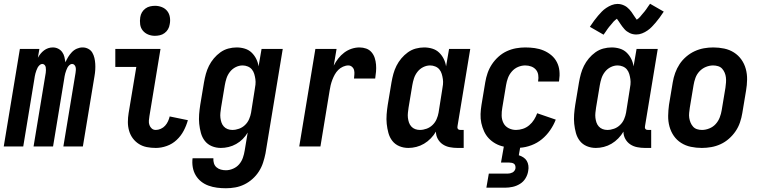

<svg xmlns="http://www.w3.org/2000/svg" viewBox="-37 -781 4057 1024"><path d="M-17 0 69 -520H173L165 -473Q171 -484 179 -494Q187 -504 197.5 -512Q208 -520 220 -524Q232 -528 244 -528H245Q260 -528 273 -521.5Q286 -515 294.5 -503.5Q303 -492 306.5 -477.5Q310 -463 312 -449Q318 -463 326.5 -477Q335 -491 346.5 -503Q358 -515 373 -521.5Q388 -528 403 -528H404Q420 -528 434 -520.5Q448 -513 455.5 -500Q463 -487 466.5 -472Q470 -457 471 -441Q472 -425 471 -408.5Q470 -392 467 -375L405 0H301L366 -393Q367 -400 367.5 -407.5Q368 -415 366.5 -422Q365 -429 360 -434.5Q355 -440 347 -440Q340 -440 333 -433.5Q326 -427 322.5 -420Q319 -413 316 -405Q313 -397 311 -389.5Q309 -382 307.5 -374Q306 -366 305 -358L246 0H142L207 -393Q208 -400 208 -407.5Q208 -415 207 -422Q206 -429 201 -434.5Q196 -440 188 -440Q181 -440 174 -433.5Q167 -427 163.5 -420Q160 -413 157 -405Q154 -397 152 -389.5Q150 -382 148.5 -374Q147 -366 146 -358L87 0Z M794 8Q769 8 746 3.5Q723 -1 704 -13Q685 -25 671.5 -43Q658 -61 651.5 -83.5Q645 -106 645 -130Q645 -154 649 -178L690 -424H578V-520H819L760 -162Q758 -150 757 -137.5Q756 -125 760 -114Q764 -103 772.5 -95.5Q781 -88 794 -88Q807 -88 820.5 -94Q834 -100 843.5 -110.5Q853 -121 859 -134Q865 -147 868 -160L965 -140Q957 -111 942.5 -83.5Q928 -56 905 -34.5Q882 -13 852.5 -2.5Q823 8 794 8ZM789 -590Q770 -590 753 -597Q736 -604 724.5 -618Q713 -632 710.5 -651Q708 -670 711 -689Q713 -703 720 -715Q727 -727 738.5 -735.5Q750 -744 763.5 -747Q777 -750 790 -750Q809 -750 826.5 -743Q844 -736 855 -722Q866 -708 869 -689Q872 -670 868 -651Q866 -637 859 -625Q852 -613 840.5 -604.5Q829 -596 815.5 -593Q802 -590 789 -590Z M1168 223Q1144 223 1120.5 220Q1097 217 1075 209Q1053 201 1035.5 187Q1018 173 1006.5 153.5Q995 134 991 110.5Q987 87 990 63H1101Q1100 77 1104 90Q1108 103 1118 111.5Q1128 120 1141 123.5Q1154 127 1168 127Q1187 127 1206.5 118.5Q1226 110 1239 94.5Q1252 79 1258.5 60Q1265 41 1268 22L1284 -74Q1273 -55 1257.5 -39.5Q1242 -24 1222.5 -13Q1203 -2 1182 3Q1161 8 1141 8Q1115 8 1092.5 -1.5Q1070 -11 1055.5 -29.5Q1041 -48 1034.5 -72Q1028 -96 1025.5 -120.5Q1023 -145 1025 -171Q1027 -197 1031 -222L1051 -342Q1055 -365 1061 -387Q1067 -409 1077.5 -430Q1088 -451 1103.5 -469.5Q1119 -488 1138.5 -502Q1158 -516 1180.5 -522Q1203 -528 1225 -528Q1248 -528 1269 -521.5Q1290 -515 1305 -500.5Q1320 -486 1329.5 -467Q1339 -448 1342 -427L1358 -520H1471L1379 37Q1374 62 1366 86.5Q1358 111 1344 133Q1330 155 1310 173Q1290 191 1266.5 202.5Q1243 214 1218 218.5Q1193 223 1168 223ZM1202 -88Q1220 -88 1238 -94.5Q1256 -101 1270 -114.5Q1284 -128 1291.5 -145.5Q1299 -163 1302 -180L1321 -300Q1324 -315 1325.5 -330Q1327 -345 1325 -359Q1323 -373 1319 -386.5Q1315 -400 1306.5 -410.5Q1298 -421 1284.5 -426.5Q1271 -432 1257 -432Q1238 -432 1220 -423Q1202 -414 1189.5 -398Q1177 -382 1171 -363.5Q1165 -345 1162 -327L1142 -207Q1140 -193 1138.5 -179.5Q1137 -166 1138.5 -153Q1140 -140 1144 -128Q1148 -116 1156.5 -106.5Q1165 -97 1177 -92.5Q1189 -88 1202 -88Z M1559 0 1645 -520H1758L1743 -431Q1753 -451 1767 -469Q1781 -487 1799 -500.5Q1817 -514 1838 -521Q1859 -528 1880 -528Q1899 -528 1916 -522Q1933 -516 1944.5 -502.5Q1956 -489 1961.5 -472Q1967 -455 1968.5 -436.5Q1970 -418 1968.5 -399.5Q1967 -381 1964 -362H1851Q1852 -373 1853 -384.5Q1854 -396 1851.5 -406.5Q1849 -417 1840.5 -424.5Q1832 -432 1821 -432Q1807 -432 1792.5 -425.5Q1778 -419 1767 -408Q1756 -397 1748.5 -383.5Q1741 -370 1735.5 -355.5Q1730 -341 1726.5 -326.5Q1723 -312 1721 -298L1672 0Z M2141 8Q2115 8 2092.5 -1.5Q2070 -11 2055.5 -29.5Q2041 -48 2034.5 -72Q2028 -96 2025.5 -120.5Q2023 -145 2025 -171Q2027 -197 2031 -222L2051 -342Q2055 -365 2061 -387Q2067 -409 2077.5 -430Q2088 -451 2103.5 -469.5Q2119 -488 2138.5 -502Q2158 -516 2180.5 -522Q2203 -528 2225 -528Q2248 -528 2269 -521.5Q2290 -515 2305 -500.5Q2320 -486 2329.5 -467Q2339 -448 2342 -427L2358 -520H2471L2403 -108Q2402 -104 2402.5 -100Q2403 -96 2405.5 -93Q2408 -90 2411.5 -89Q2415 -88 2419 -88H2436V8H2403Q2382 8 2361.5 4Q2341 0 2324.5 -11Q2308 -22 2298 -40Q2288 -58 2288 -79Q2277 -60 2260.5 -43Q2244 -26 2224.5 -14.5Q2205 -3 2183.5 2.5Q2162 8 2141 8ZM2202 -88Q2220 -88 2238 -94.5Q2256 -101 2270 -114.5Q2284 -128 2291.5 -145.5Q2299 -163 2302 -180L2321 -300Q2324 -315 2325.5 -330Q2327 -345 2325 -359Q2323 -373 2319 -386.5Q2315 -400 2306.5 -410.5Q2298 -421 2284.5 -426.5Q2271 -432 2257 -432Q2238 -432 2220 -423Q2202 -414 2189.5 -398Q2177 -382 2171 -363.5Q2165 -345 2162 -327L2142 -207Q2140 -193 2138.5 -179.5Q2137 -166 2138.5 -153Q2140 -140 2144 -128Q2148 -116 2156.5 -106.5Q2165 -97 2177 -92.5Q2189 -88 2202 -88Z M2557 220 2570 145H2670Q2677 145 2683.5 143.5Q2690 142 2696 139Q2702 136 2706.5 130Q2711 124 2712 118Q2713 111 2711.5 104Q2710 97 2705 93Q2700 89 2693 87.5Q2686 86 2679 86H2635L2650 1Q2626 -4 2605.5 -15.5Q2585 -27 2569.5 -43.5Q2554 -60 2544.5 -81Q2535 -102 2530 -125Q2525 -148 2526 -173Q2527 -198 2531 -222L2551 -342Q2555 -367 2563.5 -391.5Q2572 -416 2586.5 -438Q2601 -460 2621.5 -478.5Q2642 -497 2666 -508Q2690 -519 2715 -523.5Q2740 -528 2764 -528Q2790 -528 2815 -524.5Q2840 -521 2862.5 -511.5Q2885 -502 2903.5 -486.5Q2922 -471 2933 -449.5Q2944 -428 2946.5 -403Q2949 -378 2945 -352L2944 -346H2833V-349Q2836 -365 2833.5 -381.5Q2831 -398 2821 -409.5Q2811 -421 2796 -426.5Q2781 -432 2764 -432Q2745 -432 2726 -424Q2707 -416 2693 -400Q2679 -384 2672 -365Q2665 -346 2662 -327L2642 -207Q2638 -185 2638.5 -164Q2639 -143 2648 -125Q2657 -107 2675.5 -97.5Q2694 -88 2715 -88Q2733 -88 2751.5 -94Q2770 -100 2785.5 -113Q2801 -126 2811.5 -143Q2822 -160 2828 -177L2927 -143Q2916 -114 2897 -86.5Q2878 -59 2853 -38.5Q2828 -18 2797.5 -6.5Q2767 5 2737 7L2730 47Q2743 51 2754.5 58.5Q2766 66 2772.5 77Q2779 88 2781 102Q2783 116 2780 131Q2777 151 2766 169.5Q2755 188 2736.5 199.5Q2718 211 2697.5 215.5Q2677 220 2657 220Z M3141 8Q3115 8 3092.5 -1.5Q3070 -11 3055.5 -29.5Q3041 -48 3034.5 -72Q3028 -96 3025.5 -120.5Q3023 -145 3025 -171Q3027 -197 3031 -222L3051 -342Q3055 -365 3061 -387Q3067 -409 3077.5 -430Q3088 -451 3103.5 -469.5Q3119 -488 3138.5 -502Q3158 -516 3180.5 -522Q3203 -528 3225 -528Q3248 -528 3269 -521.5Q3290 -515 3305 -500.5Q3320 -486 3329.5 -467Q3339 -448 3342 -427L3358 -520H3471L3403 -108Q3402 -104 3402.5 -100Q3403 -96 3405.5 -93Q3408 -90 3411.5 -89Q3415 -88 3419 -88H3436V8H3403Q3382 8 3361.5 4Q3341 0 3324.5 -11Q3308 -22 3298 -40Q3288 -58 3288 -79Q3277 -60 3260.5 -43Q3244 -26 3224.5 -14.5Q3205 -3 3183.5 2.5Q3162 8 3141 8ZM3202 -88Q3220 -88 3238 -94.5Q3256 -101 3270 -114.5Q3284 -128 3291.5 -145.5Q3299 -163 3302 -180L3321 -300Q3324 -315 3325.5 -330Q3327 -345 3325 -359Q3323 -373 3319 -386.5Q3315 -400 3306.5 -410.5Q3298 -421 3284.5 -426.5Q3271 -432 3257 -432Q3238 -432 3220 -423Q3202 -414 3189.5 -398Q3177 -382 3171 -363.5Q3165 -345 3162 -327L3142 -207Q3140 -193 3138.5 -179.5Q3137 -166 3138.5 -153Q3140 -140 3144 -128Q3148 -116 3156.5 -106.5Q3165 -97 3177 -92.5Q3189 -88 3202 -88ZM3182 -596 3109 -638Q3121 -656 3131.5 -670.5Q3142 -685 3152.5 -697Q3163 -709 3172.5 -719Q3182 -729 3196 -738.5Q3210 -748 3225.5 -754Q3241 -760 3256 -760Q3266 -760 3274.5 -758Q3283 -756 3291.5 -752Q3300 -748 3306.5 -743Q3313 -738 3319.5 -731Q3326 -724 3331 -717Q3336 -710 3340 -703.5Q3344 -697 3349.5 -689.5Q3355 -682 3359 -676Q3363 -678 3368.5 -683Q3374 -688 3377 -691.5Q3380 -695 3383.5 -699.5Q3387 -704 3391.5 -709Q3396 -714 3400.5 -719.5Q3405 -725 3409.5 -731.5Q3414 -738 3419 -745.5Q3424 -753 3430 -761L3503 -719Q3491 -701 3480.5 -686.5Q3470 -672 3459.5 -660Q3449 -648 3439.5 -638Q3430 -628 3416.5 -618.5Q3403 -609 3387.5 -603Q3372 -597 3357 -597Q3347 -597 3338 -599Q3329 -601 3321 -605Q3313 -609 3306 -614Q3299 -619 3293 -626Q3287 -633 3281.5 -640Q3276 -647 3272 -653.5Q3268 -660 3262 -668.5Q3256 -677 3253 -681Q3249 -678 3243.5 -673.5Q3238 -669 3235 -665.5Q3232 -662 3228.5 -657.5Q3225 -653 3220.5 -648Q3216 -643 3211.5 -637.5Q3207 -632 3202.5 -625.5Q3198 -619 3193 -611.5Q3188 -604 3182 -596Z M3706 8Q3676 8 3647.5 2Q3619 -4 3595.5 -19Q3572 -34 3556.5 -56.5Q3541 -79 3533.5 -106.5Q3526 -134 3526.5 -163.5Q3527 -193 3531 -222L3551 -342Q3555 -367 3564 -392Q3573 -417 3587.5 -439Q3602 -461 3623 -479Q3644 -497 3668 -508Q3692 -519 3717 -523.5Q3742 -528 3767 -528Q3797 -528 3825.5 -522Q3854 -516 3877.5 -501Q3901 -486 3917 -463.5Q3933 -441 3940.5 -413.5Q3948 -386 3947.5 -356.5Q3947 -327 3942 -298L3922 -178Q3918 -153 3909.5 -128Q3901 -103 3886 -81Q3871 -59 3850.5 -41Q3830 -23 3806 -12Q3782 -1 3756.5 3.5Q3731 8 3706 8ZM3707 -88Q3726 -88 3746 -96Q3766 -104 3780 -119.5Q3794 -135 3801.5 -154.5Q3809 -174 3812 -193L3832 -313Q3834 -327 3835 -341Q3836 -355 3834.5 -368Q3833 -381 3828 -393Q3823 -405 3814.5 -414.5Q3806 -424 3793 -428Q3780 -432 3766 -432Q3747 -432 3727.5 -424Q3708 -416 3693.5 -400.5Q3679 -385 3672 -365.5Q3665 -346 3662 -327L3642 -207Q3640 -193 3638.5 -179Q3637 -165 3639 -152Q3641 -139 3646 -127Q3651 -115 3659.5 -105.5Q3668 -96 3680.5 -92Q3693 -88 3707 -88Z"/></svg>

Font: Iosevka Curly
Style: Bold Italic
Weight: 700
Italic angle: -9°
Monospace: yes
Designer: Belleve Invis
Foundry: Belleve Invis
Version: Version 22.1.2; ttfautohint (v1.8.4)